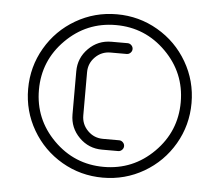

<svg xmlns="http://www.w3.org/2000/svg" viewBox="-47 -659 836 730"><g transform="rotate(5 370.5 -294.0)"><path d="M214.1 -564.1Q285.9 -605.9 370.6 -605.9Q455.3 -605.9 527.1 -564.1Q598.8 -522.4 640.6 -450.6Q682.4 -378.8 682.4 -294.1Q682.4 -209.4 640.6 -137.6Q598.8 -65.9 527.1 -24.1Q455.3 17.6 370.6 17.6Q285.9 17.6 214.1 -24.1Q142.4 -65.9 100.6 -137.6Q58.8 -209.4 58.8 -294.1Q58.8 -378.8 100.6 -450.6Q142.4 -522.4 214.1 -564.1ZM561.8 -485.3Q482.4 -564.7 370.6 -564.7Q258.8 -564.7 179.4 -485.3Q100 -405.9 100 -294.1Q100 -182.4 179.4 -102.9Q258.8 -23.5 370.6 -23.5Q482.4 -23.5 561.8 -102.9Q641.2 -182.4 641.2 -294.1Q641.2 -405.9 561.8 -485.3ZM358.8 -500H420.6Q428.8 -500 435 -493.8Q441.2 -487.6 441.2 -479.4Q441.2 -471.2 435 -465Q428.8 -458.8 420.6 -458.8H358.8Q324.7 -458.8 300.6 -434.7Q276.5 -410.6 276.5 -376.5V-211.8Q276.5 -177.6 300.6 -153.5Q324.7 -129.4 358.8 -129.4H420.6Q428.8 -129.4 435 -123.2Q441.2 -117.1 441.2 -108.8Q441.2 -100.6 435 -94.4Q428.8 -88.2 420.6 -88.2H358.8Q307.6 -88.2 271.5 -124.4Q235.3 -160.6 235.3 -211.8V-376.5Q235.3 -427.6 271.5 -463.8Q307.6 -500 358.8 -500Z"/></g></svg>

Font: OpenGost Type B TT
Style: Regular
Weight: 400
Version: Version 0.3